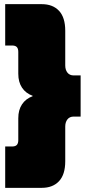

<svg xmlns="http://www.w3.org/2000/svg" viewBox="-20 -807 408 924"><path d="M5 -102H38Q54 -102 61 -109.5Q68 -117 68 -133V-238Q68 -278 86 -305Q104 -332 137 -344V-346Q104 -358 86 -385Q68 -412 68 -452V-557Q68 -573 61 -580.5Q54 -588 38 -588H5V-787H181Q234 -787 264 -755Q294 -723 294 -659V-492Q294 -471 304.5 -457.5Q315 -444 335 -444H368V-246H335Q315 -246 304.5 -232.5Q294 -219 294 -198V-31Q294 33 264 65Q234 97 181 97H5Z"/></svg>

Font: Readiness Black
Style: Regular
Weight: 900
Designer: Katatrad Team
Foundry: CadsonDemak
Version: Version 1.00;April 23, 2019;FontCreator 11.5.0.2425 64-bit; 